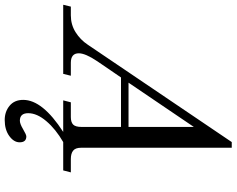

<svg xmlns="http://www.w3.org/2000/svg" viewBox="-158 -638 999 811"><g transform="rotate(90 341.5 -232.5)"><path d="M472.2 -551.8 285.2 -275.9H472.2ZM248 0H-43.9L-36.1 -32.2H1Q40 -32.2 72 -52.2Q104 -72.3 125 -104L536.1 -711.9H560.1V-75.2Q560.1 -51.8 572.3 -42Q584.5 -32.2 607.9 -32.2H664.1L655.8 0H536.1Q481.4 31.7 447.8 71.3Q414.1 110.8 414.1 147.9Q414.1 183.1 445.8 183.1Q459 183.1 481.9 169.4Q504.9 155.8 512.2 155.8Q537.1 155.8 537.1 184.1Q537.1 208.5 510.5 227.8Q483.9 247.1 442.9 247.1Q407.7 247.1 382.8 226.6Q357.9 206.1 357.9 168.9Q357.9 87.4 493.2 0H359.9L368.2 -32.2H430.2Q452.1 -32.2 462.2 -42Q472.2 -51.8 472.2 -78.1V-244.1H263.2L194.8 -144Q161.1 -93.8 161.1 -65.9Q161.1 -32.2 201.2 -32.2H255.9Z"/></g></svg>

Font: Flanker Steampunk
Style: Italic
Weight: 400
Italic angle: -12°
Designer: Alexey Kryukov, Leonardo Di Lena
Foundry: Alexey Kryukov, Leonardo Di Lena
Version: 1.210